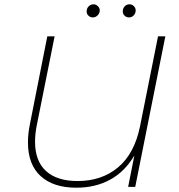

<svg xmlns="http://www.w3.org/2000/svg" viewBox="-20 -869 832 893"><path d="M749 -700 609 0H576L605 -146Q561 -71 492.5 -33.5Q424 4 335 4Q228 4 169 -50Q110 -104 110 -207Q110 -246 119 -291L200 -700H234L152 -291Q143 -248 143 -210Q143 -120 194 -73.5Q245 -27 341 -27Q453 -27 529 -90.5Q605 -154 631 -280L715 -700ZM383 -816Q383 -830 392.5 -839.5Q402 -849 415 -849Q426 -849 435 -840.5Q444 -832 444 -821Q444 -808 434.5 -798Q425 -788 412 -788Q400 -788 391.5 -796Q383 -804 383 -816ZM551 -816Q551 -830 560 -839.5Q569 -849 582 -849Q594 -849 602.5 -840.5Q611 -832 611 -821Q611 -807 602 -797.5Q593 -788 580 -788Q568 -788 559.5 -796Q551 -804 551 -816Z"/></svg>

Font: Montserrat Alternates ExLight
Style: Italic
Weight: 275
Italic angle: -11.3°
Designer: Julieta Ulanovsky
Foundry: Julieta Ulanovsky
Version: Version 7.200